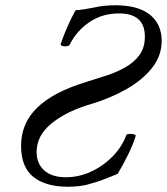

<svg xmlns="http://www.w3.org/2000/svg" viewBox="-20 -696 634 729"><path d="M238 13Q153 13 106.5 -24.5Q60 -62 60 -142Q60 -228 121.5 -287.5Q183 -347 308 -385Q347 -397 386.5 -410Q426 -423 458.5 -442Q491 -461 510.5 -488.5Q530 -516 530 -557Q530 -645 432 -645Q368 -645 319.5 -612Q271 -579 245 -527Q243 -522 233.5 -520.5Q224 -519 216.5 -521.5Q209 -524 211 -531Q237 -604 267 -657Q282 -658 297.5 -660.5Q313 -663 335 -667Q356 -672 377 -674Q398 -676 418 -676Q503 -676 547.5 -641.5Q592 -607 594 -545Q595 -486 558 -439Q521 -392 460 -357.5Q399 -323 329 -302Q235 -275 177 -228.5Q119 -182 119 -119Q119 -75 148 -49Q177 -23 230 -23Q279 -23 325 -44Q371 -65 407 -101.5Q443 -138 460 -184Q462 -187 471 -187.5Q480 -188 488.5 -186Q497 -184 495 -179Q485 -147 468 -112Q451 -77 427 -36Q391 -21 366.5 -12Q342 -3 322 2Q304 8 282 10.5Q260 13 238 13Z"/></svg>

Font: Junicode SmExp
Style: Italic
Weight: 400
Width: 6
Italic angle: -11°
Designer: Peter S. Baker
Version: Version 2.205; ttfautohint (v1.8.4)